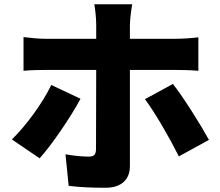

<svg xmlns="http://www.w3.org/2000/svg" viewBox="-20 -831 1040 906"><path d="M360 -365 222 -430C180 -343 103 -238 36 -173L167 -84C220 -142 312 -275 360 -365ZM796 -435 664 -363C710 -302 779 -183 824 -93L966 -171C926 -244 846 -371 796 -435ZM91 -656V-497C120 -500 164 -501 194 -501H434L433 -126C432 -100 423 -92 398 -92C374 -92 331 -95 289 -103L304 46C360 53 418 55 478 55C555 55 593 14 593 -47V-501H809C838 -501 882 -500 916 -497V-655C888 -651 839 -648 808 -648H593V-714C593 -741 601 -797 604 -811H425C429 -792 434 -743 434 -715V-648H194C163 -648 122 -652 91 -656Z"/></svg>

Font: Noto Sans CJK HK Black
Style: Regular
Weight: 900
Designer: Ryoko NISHIZUKA 西塚涼子 (kana, bopomofo & ideographs); Paul D. Hunt (Latin, Greek & Cyrillic); Sandoll Communications 산돌커뮤니
Foundry: Adobe
Version: Version 2.004;hotconv 1.0.118;makeotfexe 2.5.65603